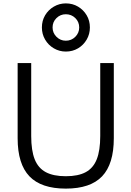

<svg xmlns="http://www.w3.org/2000/svg" viewBox="-20 -1102 775 1132"><path d="M368 10Q223 10 153.5 -62.5Q84 -135 84 -287V-730H164V-300Q164 -215 184.5 -163Q205 -111 250 -87Q295 -63 368 -63Q441 -63 485.5 -87Q530 -111 550.5 -163Q571 -215 571 -300V-730H651V-287Q651 -135 582 -62.5Q513 10 368 10ZM368 -798Q330 -798 297.5 -817Q265 -836 246 -868.5Q227 -901 227 -940Q227 -980 246 -1012Q265 -1044 297.5 -1063Q330 -1082 368 -1082Q408 -1082 440 -1063Q472 -1044 491 -1012Q510 -980 510 -940Q510 -901 491 -868.5Q472 -836 440 -817Q408 -798 368 -798ZM368 -862Q401 -862 424 -885Q447 -908 447 -940Q447 -973 424 -995.5Q401 -1018 368 -1018Q336 -1018 313 -995.5Q290 -973 290 -940Q290 -908 313 -885Q336 -862 368 -862Z"/></svg>

Font: M PLUS 2
Style: Regular
Weight: 400
Designer: Coji Morishita
Foundry: UNDERFOREST DESIGN
Version: Version 1.001